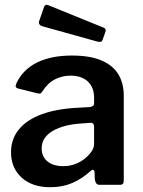

<svg xmlns="http://www.w3.org/2000/svg" viewBox="-20 -772 598 802"><path d="M355 -55Q322 -25 281.5 -7.5Q241 10 190 10Q114 10 70 -30.5Q26 -71 26 -136Q26 -191 59 -231.5Q92 -272 155 -295Q218 -318 307 -322L357 -325Q362 -326 367.5 -329Q373 -332 373 -340V-363Q373 -407 347 -431.5Q321 -456 274 -456Q240 -456 209.5 -440.5Q179 -425 157 -390Q153 -384 149.5 -382Q146 -380 137 -382L53 -403Q48 -405 46 -409Q44 -413 49 -425Q76 -482 135 -511Q194 -540 280 -540Q357 -540 405 -519Q453 -498 475 -460.5Q497 -423 497 -372V-20Q497 -9 493.5 -4.5Q490 0 480 0H395Q386 0 381.5 -7Q377 -14 376 -24L375 -54Q372 -71 355 -55ZM373 -242Q373 -260 358 -259L317 -256Q284 -254 254.5 -246.5Q225 -239 202.5 -226.5Q180 -214 167 -195.5Q154 -177 154 -152Q154 -118 178 -98Q202 -78 244 -78Q272 -78 295 -87Q318 -96 335 -110Q352 -124 362.5 -139.5Q373 -155 373 -171V-242ZM164 -743Q169 -755 180 -751L414 -656Q425 -652 420 -638L409 -607Q407 -600 402.5 -598Q398 -596 388 -598L158 -662Q138 -668 144 -685Z"/></svg>

Font: Libre Franklin SemiBold
Style: Regular
Weight: 600
Designer: Pablo Impallari, Rodrigo Fuenzalida, Nhung Nguyen
Foundry: Impallari Type
Version: Version 3.000